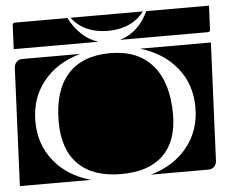

<svg xmlns="http://www.w3.org/2000/svg" viewBox="-47 -684 869 729"><g transform="rotate(-5 387.5 -320.0)"><path d="M0 -10 20 -460Q21 -473 29.5 -481.5Q38 -490 50 -490H272Q182 -465 131 -401.5Q80 -338 80 -250Q80 -162 131 -98.5Q182 -35 271 -10ZM499 -10Q588 -35 639 -98.5Q690 -162 690 -250Q690 -338 639 -401Q588 -464 500 -490H770L750 -40Q749 -27 740.5 -18.5Q732 -10 720 -10ZM168 -241Q168 -359 223.5 -421Q279 -483 385 -483Q491 -483 547 -417.5Q603 -352 603 -231Q603 -129 548 -75.5Q493 -22 388 -22Q281 -22 224.5 -78Q168 -134 168 -241ZM22 -530 26 -620Q26 -630 36 -630H235Q278 -550 345 -530ZM427 -530Q499 -551 536 -630H775L771 -540Q771 -530 761 -530ZM247 -630H523Q475 -568 385 -568Q295 -568 247 -630Z"/></g></svg>

Font: PrimecolorB
Style: Medium
Weight: 500
Designer: gluk
Foundry: gluk
Version: Version 0.672